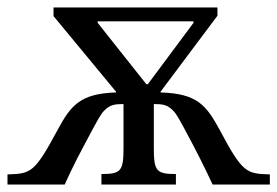

<svg xmlns="http://www.w3.org/2000/svg" viewBox="-37 -493 741 513"><path d="M234 -28V0H433V-28C381 -28 374 -36 374 -97V-215C398 -215 410 -213 425 -198C435 -188 442 -175 476 -111C507 -52 527 -9 531 0H684V-27C621 -29 611 -31 550 -146C514 -212 490 -243 392 -246V-248L544 -451V-473H106V-450L273 -248V-246C177 -243 152 -211 117 -146C55 -31 46 -29 -17 -27V0H136C140 -9 159 -52 191 -111C225 -175 232 -188 242 -198C257 -213 269 -215 293 -215V-97C293 -36 286 -28 234 -28ZM480 -436V-432L358 -268H354L224 -432V-436Z"/></svg>

Font: STIX Two Math
Style: Regular
Weight: 400
Designer: Ross Mills, John Hudson & Paul Hanslow, Tiro Typeworks Ltd; with portions MicroPress Inc., with additions and correction
Foundry: Tiro Typeworks Ltd
Version: Version 2.02 b142